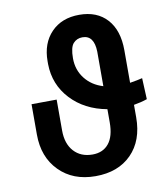

<svg xmlns="http://www.w3.org/2000/svg" viewBox="-82 -790 751 867"><g transform="rotate(-10 293.5 -356.0)"><path d="M574.2 -292.5 569.8 -389.6Q549.3 -384.3 512.7 -378.4V-527.8Q512.7 -619.1 466.8 -669.9Q420.9 -720.7 339.4 -720.7Q258.8 -720.7 210.7 -670.9Q162.6 -621.1 162.6 -538.6V-525.4Q164.1 -431.6 226.6 -364.5Q289.1 -297.4 391.1 -278.8V-218.3Q391.1 -154.3 364.5 -121.6Q337.9 -88.9 290 -88.9Q236.3 -88.9 204.6 -123.8Q172.9 -158.7 172.9 -219.7V-361.3L57.6 -360.4V-221.2Q57.6 -117.7 120.6 -54Q183.6 9.8 286.6 9.8Q390.6 9.8 451.7 -52Q512.7 -113.8 512.7 -220.2V-277.3Q545.9 -282.7 574.2 -292.5ZM277.8 -531.7Q277.8 -582.5 294.2 -600.3Q310.5 -618.2 335.9 -618.2Q389.2 -618.2 391.1 -543V-384.3Q338.9 -399.9 308.3 -439.5Q277.8 -479 277.8 -531.7Z"/></g></svg>

Font: FAU Chimera Medium
Style: Regular
Weight: 500
Version: Version 1.002;hotconv 1.0.117;makeotfexe 2.5.65602